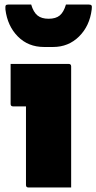

<svg xmlns="http://www.w3.org/2000/svg" viewBox="-20 -830 427 850"><path d="M95 -11V-359H38Q27 -359 27 -370V-547H284Q295 -547 295 -536V0H106Q95 0 95 -11ZM195 -747Q227 -747 244.5 -761.5Q262 -776 272 -810H372Q382 -810 385 -806Q388 -802 386 -788Q377 -715 330 -668.5Q283 -622 215 -622H175Q105 -622 59 -668.5Q13 -715 4 -788Q3 -802 5.5 -806Q8 -810 18 -810H118Q128 -776 146 -761.5Q164 -747 195 -747Z"/></svg>

Font: Recursive Sn Lnr St Blk
Style: Regular
Weight: 900
Version: Version 1.079;hotconv 1.0.112;makeotfexe 2.5.65598; ttfautoh